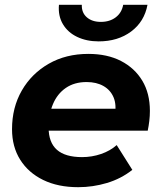

<svg xmlns="http://www.w3.org/2000/svg" viewBox="-20 -770 668 798"><path d="M305 8Q221 8 159.5 -22Q98 -52 64 -106Q30 -160 30 -233Q30 -323 70.5 -393.5Q111 -464 182.5 -505Q254 -546 347 -546Q426 -546 483 -516.5Q540 -487 571.5 -434.5Q603 -382 603 -309Q603 -288 600.5 -267Q598 -246 594 -227H149L165 -318H521L457 -290Q465 -335 452 -365.5Q439 -396 410 -412.5Q381 -429 340 -429Q289 -429 253.5 -404.5Q218 -380 200 -337Q182 -294 182 -240Q182 -178 216.5 -147.5Q251 -117 321 -117Q362 -117 400 -130Q438 -143 465 -167L530 -64Q483 -27 424.5 -9.5Q366 8 305 8ZM390 -598Q340 -598 301 -616.5Q262 -635 241.5 -669.5Q221 -704 225 -750H320Q319 -717 341 -698Q363 -679 399 -679Q436 -679 461 -698Q486 -717 492 -750H593Q580 -680 525 -639Q470 -598 390 -598Z"/></svg>

Font: MOST Montserrat
Style: Bold Italic
Weight: 700
Italic angle: -11.3°
Designer: Julieta Ulanovsky
Foundry: Julieta Ulanovsky
Version: Version 8.000;March 11, 2024;FontCreator 15.0.0.2926 64-bit